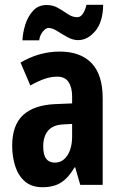

<svg xmlns="http://www.w3.org/2000/svg" viewBox="-20 -825 509 804"><path d="M230 -609Q317 -609 363.5 -560.5Q410 -512 410 -414V-51H316L295 -124H292Q268 -82 237 -61.5Q206 -41 158 -41Q112 -41 84 -65.5Q56 -90 43.5 -130Q31 -170 31 -214Q31 -301 76.5 -343Q122 -385 210 -389L282 -392V-421Q282 -459 267 -481.5Q252 -504 220 -504Q194 -504 167.5 -495Q141 -486 107 -467L66 -563Q144 -609 230 -609ZM244 -304Q202 -302 181.5 -278Q161 -254 161 -212Q161 -176 173.5 -160Q186 -144 210 -144Q242 -144 262 -174Q282 -204 282 -255V-306ZM74 -656Q75 -686 85.5 -720.5Q96 -755 118 -779.5Q140 -804 176 -804Q202 -804 223.5 -791.5Q245 -779 264 -766Q283 -753 304 -753Q318 -753 328 -769Q338 -785 342 -805H412Q411 -733 379 -695Q347 -657 307 -657Q285 -657 262.5 -669.5Q240 -682 219.5 -695Q199 -708 183 -708Q172 -708 159.5 -693Q147 -678 144 -656Z"/></svg>

Font: Noto Sans Tamil UI ExtraCondensed
Style: Bold
Weight: 700
Width: 2
Designer: Jelle Bosma - Monotype Design Team
Foundry: Monotype Imaging Inc.
Version: Version 2.004; ttfautohint (v1.8.4.7-5d5b)